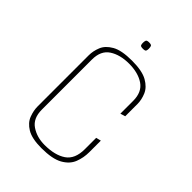

<svg xmlns="http://www.w3.org/2000/svg" viewBox="-176 -648 730 730"><g transform="rotate(45 189.0 -283.0)"><path d="M182 4Q131 4 104.5 -12Q78 -28 69 -52Q60 -76 60 -98V-373Q60 -396 69.5 -419.5Q79 -443 107 -459Q135 -475 191 -475Q246 -475 274 -459Q302 -443 312 -419.5Q322 -396 322 -373V-307L302 -301V-370Q302 -417 271 -438Q240 -459 191 -459Q143 -459 111.5 -438.5Q80 -418 80 -370V-101Q80 -54 110.5 -33.5Q141 -13 182 -13Q238 -13 270 -35Q302 -57 302 -110V-171L322 -176V-114Q322 -84 311.5 -57Q301 -30 271 -13Q241 4 182 4ZM188 -536Q176 -536 174 -540.5Q172 -545 172 -552Q172 -560 174 -565Q176 -570 188 -570Q200 -570 202 -565Q204 -560 204 -552Q204 -545 202 -540.5Q200 -536 188 -536Z"/></g></svg>

Font: Smooch Sans Thin Thin
Style: Regular
Weight: 250
Version: Version 1.010